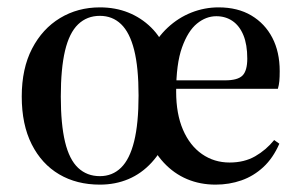

<svg xmlns="http://www.w3.org/2000/svg" viewBox="-20 -488 821 521"><path d="M251 13Q188 13 140.5 -15Q93 -43 66 -96.5Q39 -150 39 -226Q39 -302 67 -356Q95 -410 143 -439Q191 -468 251 -468Q293 -468 328 -454Q363 -440 390 -413.5Q417 -387 433 -347H387Q406 -386 435 -413Q464 -440 499.5 -454Q535 -468 573 -468Q625 -468 662 -446Q699 -424 719 -385.5Q739 -347 739 -295Q739 -279 738 -268Q737 -257 734 -247H395V-270H591Q625 -270 638 -283Q651 -296 651 -329Q651 -367 640.5 -392.5Q630 -418 611 -431Q592 -444 567 -444Q539 -444 514.5 -424Q490 -404 474 -359.5Q458 -315 458 -239Q458 -179 476.5 -136Q495 -93 528 -70Q561 -47 603 -47Q643 -47 672.5 -64Q702 -81 724 -108L738 -98Q721 -59 694.5 -34.5Q668 -10 635 1.5Q602 13 565 13Q523 13 487.5 -2Q452 -17 424.5 -46.5Q397 -76 380 -119H436Q419 -77 391.5 -47Q364 -17 328.5 -2Q293 13 251 13ZM251 -10Q285 -10 308.5 -33Q332 -56 344 -104.5Q356 -153 356 -229Q356 -305 344 -352.5Q332 -400 308.5 -422.5Q285 -445 251 -445Q216 -445 192 -422Q168 -399 156.5 -350.5Q145 -302 145 -226Q145 -151 156.5 -103Q168 -55 192 -32.5Q216 -10 251 -10Z"/></svg>

Font: Source Serif 4 60pt SemiBold
Style: Regular
Weight: 600
Version: Version 4.004;hotconv 1.0.116;makeotfexe 2.5.65601